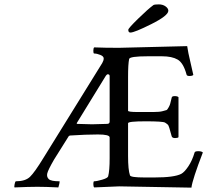

<svg xmlns="http://www.w3.org/2000/svg" viewBox="-20 -861 999 885"><path d="M571.3 -723.6Q571.3 -730.5 616.2 -774.4Q661.1 -818.4 687.5 -837.9Q693.4 -840.8 711.9 -840.8Q730.5 -840.8 743.2 -831.5Q755.9 -822.3 755.9 -811.5Q755.9 -789.1 677.7 -750Q599.6 -710.9 581.1 -710.9Q571.3 -710.9 571.3 -723.6ZM485.4 -227.5Q485.4 -241.2 431.2 -241.2Q377 -241.2 301.8 -236.3L296.9 -233.4L229.5 -126Q201.2 -77.1 197.8 -61.5Q194.3 -45.9 204.6 -35.6Q214.8 -25.4 253.9 -25.4Q255.9 -25.4 253.4 -13.7Q251 -2 249 2.9Q190.4 0 152.3 0Q114.3 0 46.9 2.9Q44.9 1 47.4 -12.2Q49.8 -25.4 53.7 -25.4Q96.7 -25.4 118.2 -45.9Q139.6 -66.4 180.7 -133.8L451.2 -570.3Q458 -582 458 -591.8Q458 -601.6 442.4 -607.9Q426.8 -614.3 414.1 -614.3Q410.2 -614.3 410.2 -626.5Q410.2 -638.7 414.1 -642.6Q461.9 -640.6 527.3 -640.6L842.8 -648.4Q846.7 -620.1 857.9 -573.7Q869.1 -527.3 871.1 -515.6Q866.2 -510.7 853.5 -510.7Q840.8 -510.7 839.8 -517.6Q825.2 -571.3 798.8 -586.4Q772.5 -601.6 726.6 -601.6H661.1Q577.1 -601.6 575.2 -588.9Q570.3 -565.4 570.3 -506.8V-350.6Q570.3 -344.7 614.3 -344.7H687Q715.8 -344.7 729.5 -348.6Q743.2 -352.5 747.1 -353.5Q751 -354.5 757.3 -366.2Q763.7 -377.9 764.6 -383.3Q765.6 -388.7 771.5 -411.1Q772.5 -418 785.2 -418Q797.9 -418 802.7 -413.1V-228.5Q798.8 -224.6 786.6 -224.6Q774.4 -224.6 771.5 -232.4Q758.8 -281.2 754.4 -285.6Q750 -290 740.7 -295.9Q731.4 -301.8 650.9 -301.8Q570.3 -301.8 570.3 -293V-141.6Q570.3 -78.1 579.1 -52.7Q582 -43 645.5 -43H692.4Q783.2 -43 815.4 -59.6Q830.1 -67.4 848.1 -94.2Q866.2 -121.1 877 -158.2Q878.9 -164.1 894 -164.1Q909.2 -164.1 915 -158.2Q867.2 -34.2 862.3 3.9L529.3 -2L414.1 2.9Q410.2 -1 410.2 -13.2Q410.2 -25.4 414.1 -25.4Q425.8 -25.4 450.7 -32.7Q475.6 -40 478.5 -47.9Q485.4 -74.2 485.4 -131.8ZM485.4 -300.8V-510.7Q485.4 -518.6 476.6 -518.6Q472.7 -518.6 467.8 -511.7L334 -293.9Q333 -290 335 -290Q385.7 -288.1 404.3 -288.1Q422.9 -288.1 473.6 -290Q485.4 -290 485.4 -300.8Z"/></svg>

Font: CrimsonText-Roman
Style: Roman
Weight: 400
Version: Version 0.13